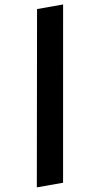

<svg xmlns="http://www.w3.org/2000/svg" viewBox="-101 -852 519 1016"><g transform="rotate(-10 158.0 -343.5)"><path d="M176 -808H316L152 121H11Z"/></g></svg>

Font: Poppins SemiBold
Style: Italic
Weight: 600
Italic angle: -10°
Designer: Ninad Kale (Devanagari), Jonny Pinhorn (Latin)
Foundry: Indian Type Foundry
Version: Version 3.200;PS 1.000;hotconv 16.6.54;makeotf.lib2.5.65590